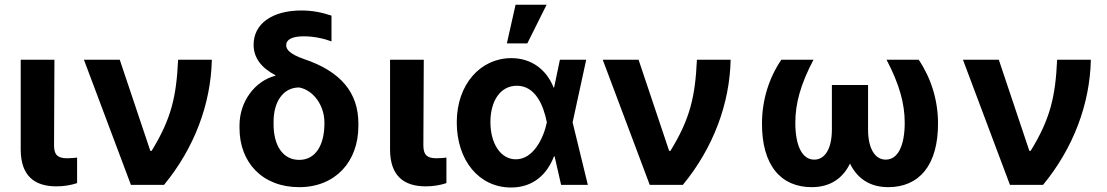

<svg xmlns="http://www.w3.org/2000/svg" viewBox="-20 -806 4828 837"><path d="M70.3 -545.5V-152.7C71 -39.1 130.7 6.4 226.2 6.4C259.9 6.4 291.2 0.7 316.1 -7.8V-119C305 -117.9 291.9 -116.1 273.1 -116.1C235.8 -116.1 215.9 -127.1 215.6 -170.8L217.3 -545.5Z M550.8 0H695C827.1 -160.2 899.5 -353 903.4 -545.5H756.4C748.9 -386.4 727.6 -289.4 641 -148.4H635.3L502.1 -545.5H345.9Z M1085.6 -610.8C1085.6 -554.7 1118.3 -511 1179.7 -478.7L1180.8 -475.9C1092 -453.5 1023.8 -364 1024.1 -258.5V-248.6C1023.8 -96.9 1124.6 9.9 1284.4 9.9C1441.4 9.9 1542.3 -100.5 1542.3 -257.1V-267C1542.3 -402 1466.3 -494.7 1304 -549C1244.7 -570 1227.6 -589.5 1227.6 -608.7C1227.6 -633.5 1252.5 -647.7 1305.4 -647.7C1350.1 -647.7 1396.7 -636.7 1425.1 -625.4V-737.9C1378.6 -753.2 1339.5 -760.3 1293.7 -760.3C1165.5 -760.3 1085.2 -701.3 1085.6 -610.8ZM1172.6 -265.6V-273.8C1172.2 -359.4 1212 -424.7 1284.4 -424.7C1348.7 -412.3 1393.8 -343.8 1394.2 -273.8V-265.6C1393.8 -174.4 1356.2 -109 1284.4 -109C1210.9 -109 1172.2 -174.7 1172.6 -265.6Z M1680.4 -545.5V-152.7C1681.1 -39.1 1740.8 6.4 1836.3 6.4C1870 6.4 1901.3 0.7 1926.1 -7.8V-119C1915.1 -117.9 1902 -116.1 1883.2 -116.1C1845.9 -116.1 1826 -127.1 1825.6 -170.8L1827.4 -545.5Z M2206.3 11.4C2305 12.1 2365.4 -46.9 2394.9 -124.3H2397.7L2426.1 0H2542.6L2476.2 -272.7L2535.5 -545.5H2420.8L2395.6 -424.7H2393.1C2362.6 -502.5 2296.9 -552.6 2208.8 -552.6C2074.9 -552.6 1971.2 -438.6 1971.2 -272.7C1971.2 -105.8 2068.9 10.7 2206.3 11.4ZM2117.9 -273.8C2117.9 -366.1 2161.2 -432.2 2233.3 -432.2C2314.3 -432.2 2349.4 -345.9 2363.6 -274.1L2364 -272.7L2363.6 -271.3C2349.4 -202.8 2304.7 -111.5 2228.7 -111.5C2162.6 -111.5 2117.9 -180 2117.9 -273.8ZM2189.6 -616.8H2278.8L2362.9 -785.5H2227.6Z M2812.5 0H2956.7C3088.8 -160.2 3161.2 -353 3165.1 -545.5H3018.1C3010.7 -386.4 2989.3 -289.4 2902.7 -148.4H2897L2763.8 -545.5H2607.6Z M3526.3 -545.5H3386C3332 -465.6 3302.6 -371.1 3301.8 -270.6C3300.4 -84.5 3384.9 9.9 3518.5 9.9C3598.4 9.9 3653.8 -27.7 3685.4 -93C3717 -27.7 3772.4 9.9 3852.3 9.9C3985.8 9.9 4070.3 -84.5 4069.2 -270.6C4068.5 -371.1 4038.7 -465.6 3985.1 -545.5H3844.8C3901.3 -438.2 3924 -353.3 3924 -271.3C3924 -171.2 3894.5 -110.1 3841.3 -110.1C3795.5 -110.1 3764.2 -156.2 3764.2 -242.2V-435.4H3606.5V-242.2C3606.5 -156.2 3575.6 -110.1 3529.5 -110.1C3476.6 -110.1 3447.1 -171.2 3447.1 -271.3C3447.1 -353.3 3469.5 -438.2 3526.3 -545.5Z M4382.8 0H4527C4659.1 -160.2 4731.5 -353 4735.4 -545.5H4588.4C4581 -386.4 4559.7 -289.4 4473 -148.4H4467.3L4334.2 -545.5H4177.9Z"/></svg>

Font: Magic Ui Pro
Style: Bold
Weight: 700
Designer: Stefan Endress, Andreas Faust
Version: Version 1.000;FEAKit 1.0